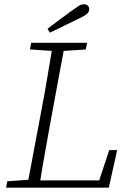

<svg xmlns="http://www.w3.org/2000/svg" viewBox="-20 -873 597 893"><path d="M8 0 14 -30 129 -38H137L131 0ZM105 0 173 -362Q188 -440 201 -518Q214 -596 227 -674H283L216 -312Q202 -234 188 -156Q174 -78 162 0ZM119 -643 125 -674H385L379 -643L260 -635H241ZM134 0 139 -34H467L431 -2L488 -175H525L486 0ZM201 -739Q230 -761 258.5 -782.5Q287 -804 315 -824Q337 -840 347.5 -846.5Q358 -853 371 -853Q381 -853 388 -847Q395 -841 395 -830Q395 -818 385 -809Q375 -800 346 -786Q313 -770 279.5 -754Q246 -738 212 -721Z"/></svg>

Font: Source Serif 4 18pt Light
Style: Italic
Weight: 300
Italic angle: -12°
Designer: Frank Grießhammer
Foundry: Adobe Systems Incorporated
Version: Version 4.004;hotconv 1.0.116;makeotfexe 2.5.65601